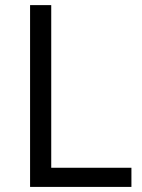

<svg xmlns="http://www.w3.org/2000/svg" viewBox="-20 -734 559 754"><path d="M98.1 0V-713.9H181.2V-75.2H496.1V0Z"/></svg>

Font: f08361285
Style: Regular
Weight: 400
Foundry: Ascender Corporation
Version: Version 1.10